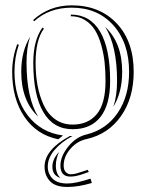

<svg xmlns="http://www.w3.org/2000/svg" viewBox="-20 -558 556 732"><path d="M220.2 -41.5 202.1 -26.9Q119.6 -43.9 73 -112.8Q26.4 -181.6 26.4 -284.2Q26.4 -336.4 45.4 -389.6L51.8 -387.2Q35.2 -339.8 35.2 -284.2Q35.2 -184.1 85.4 -118.4Q135.7 -52.7 220.2 -41.5ZM250 -496.1V-502.4Q323.2 -502.4 361.6 -437.5Q399.9 -372.6 399.9 -249Q399.9 -159.7 363.3 -112.5Q326.7 -65.4 256.8 -65.4Q183.6 -65.4 145.3 -130.4Q106.9 -195.3 106.9 -318.8Q106.9 -405.3 142.1 -453.1L147.5 -448.7Q115.7 -406.2 115.7 -318.8Q115.7 -272.9 123 -232.9Q130.4 -192.9 146.2 -158.2Q162.1 -123.5 190.4 -103.3Q218.8 -83 256.8 -83Q315.9 -83 349.1 -123Q382.3 -163.1 382.3 -249Q382.3 -286.1 378.9 -319.1Q375.5 -352.1 366.2 -385.5Q356.9 -418.9 342.5 -442.6Q328.1 -466.3 304.4 -481.2Q280.8 -496.1 250 -496.1ZM412.1 -150.9Q426.3 -193.4 426.3 -249Q426.3 -382.8 381.3 -455.1Q445.8 -394.5 445.8 -284.2Q445.8 -205.6 412.1 -150.9ZM94.7 -417.5Q81.1 -376.5 81.1 -318.8Q81.1 -185.1 125.5 -113.3Q61 -173.8 61 -284.2Q61 -362.8 94.7 -417.5ZM205.1 21.5Q192.9 47.4 192.9 73.2Q192.9 105 210.9 120.6Q179.7 111.3 179.7 77.6Q179.7 48.3 205.1 21.5ZM256.3 -39.6Q212.9 -16.1 187.5 14.2Q162.1 44.4 162.1 77.6Q162.1 104 180.2 122.8Q198.2 141.6 237.3 141.6Q268.6 141.6 325.2 123L330.1 139.6Q278.8 154.8 237.3 154.8Q190.9 154.8 170.4 132.6Q149.9 110.4 149.9 77.6Q149.9 12.7 246.6 -39.6ZM310.1 -27.8Q274.4 -20.5 248.5 9.3Q222.7 39.1 222.7 73.2Q222.7 89.4 230.7 97.9Q238.8 106.4 249.5 106.4Q259.3 106.4 270.5 103.5Q281.7 100.6 295.7 95.7Q309.6 90.8 314.5 89.4L318.4 97.7Q314 99.1 303.2 103Q292.5 106.9 285.6 109.1Q278.8 111.3 268.3 113.3Q257.8 115.2 248 115.2Q210.4 115.2 210.4 73.2Q210.4 37.6 240.7 0.2Q271 -37.1 312 -45.9Q386.2 -64.9 429.2 -128.4Q472.2 -191.9 472.2 -284.2Q472.2 -394.5 412.1 -461.7Q352.1 -528.8 253.4 -528.8Q167.5 -528.8 110.4 -477.1L106 -481.4Q167.5 -537.6 253.4 -537.6Q359.9 -537.6 424.8 -469Q489.7 -400.4 489.7 -284.2Q489.7 -184.1 441.2 -115.2Q392.6 -46.4 310.1 -27.8Z"/></svg>

Font: FoglihtenNo03
Style: Regular
Weight: 500
Version: Version 0.59